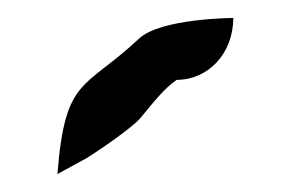

<svg xmlns="http://www.w3.org/2000/svg" viewBox="-20 -761 322 214"><path d="M44 -567 77 -585C89.1 -592.6 127.8 -618.7 137 -630C149.4 -645.2 163.8 -663.3 177 -672C211.9 -672 240 -701.2 240 -741C240 -741 159.1 -740.6 135 -718C73.7 -660.5 52.6 -675.8 44 -567Z"/></svg>

Font: Rocketfuel
Style: Regular
Weight: 400
Designer: Mew Too
Foundry: Cannot Into Space Fonts.
Version: Version 0.27